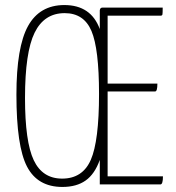

<svg xmlns="http://www.w3.org/2000/svg" viewBox="-20 -730 698 760"><path d="M406 -32H625Q625 0 615 0H375V-97Q355 -41 319 -15.5Q283 10 227 10Q129 10 87 -70.5Q45 -151 45 -355Q45 -544 91 -627Q137 -710 235 -710Q340 -710 375 -615V-689Q376 -700 386 -700H624Q624 -678 623 -673Q622 -668 616 -668H406V-399H603Q603 -368 594 -368H406ZM226 -23Q307 -23 339.5 -97.5Q372 -172 372 -358Q372 -537 342 -607.5Q312 -678 236 -678Q155 -678 117 -600.5Q79 -523 79 -342Q79 -169 113.5 -96Q148 -23 226 -23Z"/></svg>

Font: Yanone Kaffeesatz Thin
Style: Regular
Weight: 250
Designer: Yanone (Cyrillic: Daniel Pouzeot)
Foundry: Yanone
Version: Version 1.003;PS 001.003;hotconv 1.0.88;makeotf.lib2.5.64775